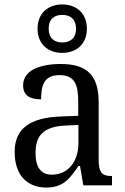

<svg xmlns="http://www.w3.org/2000/svg" viewBox="-20 -834 563 864"><path d="M260 -596C322 -596 371 -634 371 -705C371 -776 322 -814 260 -814C198 -814 149 -776 149 -705C149 -634 198 -596 260 -596ZM260 -643C227 -643 199 -660 199 -705C199 -750 227 -767 260 -767C294 -767 322 -750 322 -705C322 -660 294 -643 260 -643ZM188 10C265 10 294 -30 333 -87H340L355 0H484V-42H481C439 -42 424 -58 424 -114V-373C424 -500 367 -546 253 -546C157 -546 84 -516 84 -450C84 -406 112 -387 165 -387C165 -451 179 -496 248 -496C321 -496 332 -446 332 -373V-313L256 -310C115 -305 46 -256 46 -150C46 -41 107 10 188 10ZM213 -48C163 -48 140 -83 140 -145C140 -223 173 -264 275 -269L333 -272V-191C333 -106 286 -48 213 -48Z"/></svg>

Font: Noto Serif Thai SemiCondensed
Style: Regular
Weight: 400
Width: 4
Designer: Monotype Design Team
Foundry: Monotype Imaging Inc.
Version: Version 2.002